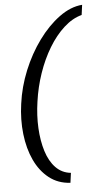

<svg xmlns="http://www.w3.org/2000/svg" viewBox="-55 -701 457 856"><g transform="rotate(-5 173.0 -273.0)"><path d="M225 120Q170 117 130 85.5Q90 54 66 2.5Q42 -49 34.5 -114.5Q27 -180 37 -250Q47 -325 76.5 -397Q106 -469 149 -528Q192 -587 243 -624.5Q294 -662 346 -666L340 -621Q298 -610 260 -575.5Q222 -541 191.5 -490.5Q161 -440 140 -379Q119 -318 110 -253Q101 -192 104 -135Q107 -78 121.5 -31.5Q136 15 163.5 43.5Q191 72 231 76Z"/></g></svg>

Font: Alumni Sans Medium
Style: Italic
Weight: 500
Italic angle: -8°
Designer: Robert E. Leuschke
Foundry: Robert E. Leuschke
Version: Version 1.016